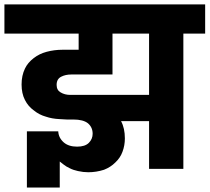

<svg xmlns="http://www.w3.org/2000/svg" viewBox="-37 -760 943 864"><path d="M284.2 -424.8Q257.8 -424.8 238.8 -415Q217.8 -404.8 217.8 -377.9Q217.8 -354.5 235.8 -344.2Q254.4 -333 278.8 -333H633.8V-608.9H469.2V-424.8ZM-17.1 -608.9V-740.2H886.2V-608.9H788.1V0H633.8V-214.8H507.8Q524.9 -183.1 524.9 -137.2Q524.9 -105.5 514.2 -77.1Q504.4 -49.8 481.9 -28.8Q460.9 -7.8 431.2 3.9Q396.5 15.1 359.9 15.1Q337.9 15.1 314 9.8Q293 5.4 276.9 -2.9Q260.7 -10.3 250 -19Q246.6 -21.5 231.9 -33.2V84H84V-168.9H225.1Q226.6 -139.6 250 -119.1Q272 -100.1 310.1 -100.1Q345.7 -100.1 362.8 -117.2Q379.9 -134.3 379.9 -158.2Q379.9 -187 358.9 -205.1Q337.4 -222.2 293 -222.2H263.2Q252.4 -222.2 230 -224.1Q196.8 -225.6 169.9 -234.9Q139.6 -243.2 115.2 -263.2Q89.8 -281.2 75.2 -310.1Q60.1 -339.4 60.1 -379.9Q60.1 -419.9 75.2 -451.2Q87.4 -477.5 115.2 -499Q140.1 -518.1 172.9 -526.9Q207.5 -536.1 244.1 -536.1H316.9V-608.9Z"/></svg>

Font: PoppinsZ
Style: Bold
Weight: 700
Designer: Ninad Kale (Devanagari), Jonny Pinhorn (Latin)
Foundry: Indian Type Foundry
Version: Version 3.002;FEAKit 1.0